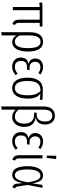

<svg xmlns="http://www.w3.org/2000/svg" viewBox="1168 -1976 1013 3390"><g transform="rotate(90 1675.0 -280.5)"><path d="M448.2 -475.1H382.8V-112.8Q382.8 -80.6 391.4 -64.2Q399.9 -47.9 420.9 -36.1L403.8 7.8Q362.8 -6.8 345 -33.4Q327.1 -60.1 327.1 -108.9V-475.1L159.2 -474.1V0H103V-474.1H95.2Q59.6 -474.1 32.2 -464.8L18.1 -509.8Q36.1 -518.1 53.5 -520.5Q70.8 -522.9 102.1 -522.9H448.2Z M716.3 -534.2Q801.8 -534.2 845.5 -466.3Q889.2 -398.4 889.2 -264.2Q889.2 -134.8 844.5 -61.8Q799.8 11.2 723.1 11.2Q648.9 11.2 604 -62V196.8L548.3 205.1V-295.9Q548.3 -411.6 590.8 -472.9Q633.3 -534.2 716.3 -534.2ZM716.3 -36.1Q770.5 -36.1 799.8 -92.3Q829.1 -148.4 829.1 -264.2Q829.1 -382.8 801.5 -435.8Q773.9 -488.8 717.3 -488.8Q659.2 -488.8 631.6 -439Q604 -389.2 604 -287.1V-126Q644 -36.1 716.3 -36.1Z M1160.6 -534.2Q1234.9 -534.2 1294.9 -486.8L1270 -452.1Q1219.2 -486.8 1165 -486.8Q1120.1 -486.8 1095.5 -462.2Q1070.8 -437.5 1070.8 -393.1Q1070.8 -350.1 1097.2 -323Q1123.5 -295.9 1168 -295.9H1216.8L1210.9 -250H1164.1Q1107.4 -250 1081.1 -223.6Q1054.7 -197.3 1054.7 -141.1Q1054.7 -91.8 1083 -64Q1111.3 -36.1 1160.6 -36.1Q1196.8 -36.1 1223.1 -48.3Q1249.5 -60.5 1277.8 -85L1306.6 -51.8Q1245.1 11.2 1156.7 11.2Q1085.4 11.2 1040.5 -29.8Q995.6 -70.8 995.6 -142.1Q995.6 -257.3 1108.9 -276.9Q1062.5 -288.6 1037.6 -318.6Q1012.7 -348.6 1012.7 -396Q1012.7 -459.5 1054.2 -496.8Q1095.7 -534.2 1160.6 -534.2Z M1742.7 -522.9V-478L1631.8 -485.8Q1720.7 -428.7 1720.7 -263.2Q1720.7 -131.8 1671.4 -60.3Q1622.1 11.2 1534.7 11.2Q1447.8 11.2 1399.2 -59.6Q1350.6 -130.4 1350.6 -261.2Q1350.6 -388.2 1403.6 -459Q1456.5 -529.8 1561 -529.8Q1646 -529.8 1742.7 -522.9ZM1661.6 -263.2Q1661.6 -425.8 1584 -487.8H1580.6Q1488.3 -488.3 1449 -434.6Q1409.7 -380.9 1409.7 -261.2Q1409.7 -36.1 1534.7 -36.1Q1661.6 -36.1 1661.6 -263.2Z M2046.4 -400.9Q2082.5 -398.9 2112.8 -387Q2143.1 -375 2167.7 -351.8Q2192.4 -328.6 2206.3 -290Q2220.2 -251.5 2220.2 -200.2Q2219.7 -151.4 2205.6 -110.6Q2191.4 -69.8 2167.7 -43.7Q2144 -17.6 2113.5 -3.2Q2083 11.2 2049.3 11.2Q1970.7 11.2 1915.5 -46.9V196.8L1859.4 206.1V-541Q1859.4 -640.1 1903.3 -691.7Q1947.3 -743.2 2022.5 -743.2Q2091.8 -743.2 2135 -697Q2178.2 -650.9 2178.2 -567.9Q2178.2 -493.2 2143.8 -451.4Q2109.4 -409.7 2046.4 -400.9ZM2041.5 -36.1Q2095.2 -36.1 2129.2 -80.3Q2163.1 -124.5 2162.6 -201.2Q2162.6 -287.6 2120.4 -331.8Q2078.1 -376 2002.4 -376H1965.3L1970.2 -420.9H2004.4Q2022 -420.9 2037.8 -424.8Q2053.7 -428.7 2070.1 -439Q2086.4 -449.2 2098.1 -465.1Q2109.9 -481 2117.2 -507.1Q2124.5 -533.2 2124.5 -566.9Q2124 -634.3 2096.7 -665.5Q2069.3 -696.8 2022.5 -696.8Q1915.5 -696.8 1915.5 -540V-99.1Q1943.8 -66.4 1973.9 -51.3Q2003.9 -36.1 2041.5 -36.1Z M2477.1 -534.2Q2551.3 -534.2 2611.3 -486.8L2586.4 -452.1Q2535.6 -486.8 2481.4 -486.8Q2436.5 -486.8 2411.9 -462.2Q2387.2 -437.5 2387.2 -393.1Q2387.2 -350.1 2413.6 -323Q2439.9 -295.9 2484.4 -295.9H2533.2L2527.3 -250H2480.5Q2423.8 -250 2397.5 -223.6Q2371.1 -197.3 2371.1 -141.1Q2371.1 -91.8 2399.4 -64Q2427.7 -36.1 2477.1 -36.1Q2513.2 -36.1 2539.6 -48.3Q2565.9 -60.5 2594.2 -85L2623 -51.8Q2561.5 11.2 2473.1 11.2Q2401.9 11.2 2356.9 -29.8Q2312 -70.8 2312 -142.1Q2312 -257.3 2425.3 -276.9Q2378.9 -288.6 2354 -318.6Q2329.1 -348.6 2329.1 -396Q2329.1 -459.5 2370.6 -496.8Q2412.1 -534.2 2477.1 -534.2Z M2729 -767.1 2788.1 -764.2 2767.1 -599.1H2728ZM2775.9 -522.9V-112.8Q2775.9 -80.6 2784.7 -64.2Q2793.5 -47.9 2814.9 -36.1L2798.3 7.8Q2756.3 -6.8 2738.3 -33.4Q2720.2 -60.1 2720.2 -108.9V-522.9Z M3077.6 -534.2Q3133.3 -534.2 3166.5 -492.2Q3199.7 -450.2 3217.8 -346.2L3243.7 -522.9H3295.9L3245.6 -262.2L3271 -89.8Q3273.9 -67.9 3282.5 -56.6Q3291 -45.4 3306.6 -40L3286.6 7.8Q3230 -5.4 3223.6 -70.8L3211.9 -173.8Q3194.3 -79.6 3160.2 -34.2Q3126 11.2 3068.8 11.2Q2913.6 11.2 2913.6 -261.2Q2913.6 -389.2 2956.8 -461.7Q3000 -534.2 3077.6 -534.2ZM3080.6 -486.8Q3030.3 -486.8 3001 -430.9Q2971.7 -375 2971.7 -261.2Q2971.7 -141.6 2997.8 -88.9Q3023.9 -36.1 3072.8 -36.1Q3093.3 -36.1 3110.4 -46.4Q3127.4 -56.6 3144 -81.5Q3160.6 -106.4 3174.3 -153.3Q3188 -200.2 3197.8 -268.1Q3185.1 -353 3168.2 -401.4Q3151.4 -449.7 3130.9 -468.3Q3110.4 -486.8 3080.6 -486.8Z"/></g></svg>

Font: Fira Sans Compressed Light
Style: Regular
Weight: 300
Width: 1
Designer: Carrois Corporate & Edenspiekermann AG
Foundry: Carrois Corporate GbR & Edenspiekermann AG
Version: Version 4.203;PS 004.203;hotconv 1.0.88;makeotf.lib2.5.64775